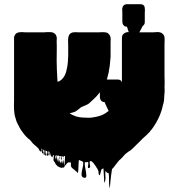

<svg xmlns="http://www.w3.org/2000/svg" viewBox="-20 -725 845 915"><path d="M764 -308Q765 -298 764.5 -288.5Q764 -279 763 -269Q763 -246 758 -229Q758 -228 757 -227Q751 -196 738 -167.5Q725 -139 707 -114Q705 -111 702.5 -108Q700 -105 697 -102Q697 -102 695 -98Q693 -97 691.5 -95Q690 -93 688 -91L678 -81Q674 -77 669 -73Q664 -69 659 -64Q655 -60 647 -51.5Q639 -43 631 -36Q631 -36 630.5 -36Q630 -36 630 -35L617 -22Q613 -18 608.5 -14Q604 -10 599 -6Q590 1 593 -1.5Q596 -4 599 -7Q602 -10 593 -3L580 7Q579 8 578 9Q577 10 575 11Q572 15 568.5 19Q565 23 561 27Q557 31 554 34Q551 37 547 40Q542 46 535.5 54.5Q529 63 522 72Q524 70 521 73.5Q518 77 518 77Q518 77 517.5 77.5Q517 78 514 80Q511 96 509.5 111Q508 126 506 142Q505 149 504.5 161.5Q504 174 502 168Q499 151 499.5 133.5Q500 116 498 100Q498 100 495 100Q494 99 493 99Q492 99 491 98Q489 96 487 95Q486 93 484.5 90.5Q483 88 483 90Q481 103 482.5 117Q484 131 479 143Q477 148 476.5 142Q476 136 476 126.5Q476 117 475 112Q474 103 474 94Q474 85 472 76L469 79Q469 79 468.5 79Q468 79 468 80Q464 82 463 83Q462 86 459.5 97Q457 108 455 110Q454 111 452.5 109Q451 107 451 106Q449 99 449.5 97Q450 95 449.5 92Q449 89 444 79Q442 77 441 75Q441 74 439 72Q439 72 437 68Q433 63 429.5 57.5Q426 52 421 48Q421 47 418.5 45Q416 43 415 43Q415 43 411.5 43Q408 43 408 44Q406 51 409 62.5Q412 74 404 76Q397 78 399.5 65.5Q402 53 400 46Q401 47 392 48H388Q387 49 385.5 48Q384 47 384 49Q383 61 387 79.5Q391 98 391.5 111.5Q392 125 380 122Q368 119 368.5 105.5Q369 92 373.5 75.5Q378 59 376 46Q376 45 372 45Q368 41 365 41Q364 41 360 39Q356 37 356 37Q354 53 354 68.5Q354 84 351 100Q351 101 349.5 98.5Q348 96 347 95Q346 94 345 93Q344 92 342 91Q339 88 336 85.5Q333 83 329 80Q318 72 318 64.5Q318 57 318 44Q318 45 317.5 46.5Q317 48 317 50Q316 51 315 50Q314 49 312 49Q308 47 304 50Q300 52 297.5 55.5Q295 59 292 62Q291 63 290 66Q289 69 288 67Q287 59 288.5 46Q290 33 290 24Q290 15 284 20Q282 22 281 24Q281 20 276 20Q274 20 272 22Q271 21 268 19Q264 17 264 20Q262 18 260 17Q255 14 255 22Q255 18 252 15H249Q248 18 250 27Q252 36 253 44Q254 39 255 34.5Q256 30 256 26Q257 31 258.5 37.5Q260 44 261 50L264 36Q265 40 266 44.5Q267 49 268 54Q269 50 270 47Q271 44 272 40L276 56Q277 51 278.5 45.5Q280 40 281 36Q283 48 286.5 61Q290 74 280 74Q278 74 277 73Q276 75 272 75Q273 75 268.5 73.5Q264 72 264 72Q266 73 262 71Q258 69 256 68Q254 67 250.5 63Q247 59 248 60Q245 58 242.5 51.5Q240 45 241 48Q234 43 235 34Q236 25 237 15Q236 15 235 14.5Q234 14 233 15Q231 17 231 20Q231 23 229 25Q228 26 225 20Q223 17 221 15V13Q220 12 220 10Q219 8 218.5 4.5Q218 1 217 -2Q215 -2 215 1Q215 2 216 6Q217 10 215 14Q215 16 213 16Q212 16 212 15.5Q212 15 211 15Q210 14 212 0V-1Q212 -4 210 -4Q208 -4 207.5 -0.5Q207 3 208 7Q208 8 208.5 9.5Q209 11 209 12Q209 18 206 17Q204 17 204 15L203 14Q202 11 204 4Q206 -1 204 -5Q204 -5 203.5 -5.5Q203 -6 202 -6Q198 -5 199 1Q200 7 200 12Q201 15 200 16Q200 17 198 17Q195 17 195 10Q196 5 197 -1Q198 -7 194 -9Q192 -9 192 -6Q192 0 193 3Q193 5 193.5 7Q194 9 193 11Q193 13 191 13Q188 13 188 10Q187 6 189 -2Q189 -10 187 -12Q185 -12 185 -10V-3Q187 1 186.5 2.5Q186 4 185 5Q185 6 183 6Q179 5 180.5 -3Q182 -11 181 -15L180 -16Q179 -18 178 -15Q177 -12 178 -13Q178 -12 178.5 -8Q179 -4 177 -3Q177 -2 176 -2Q173 -2 173 -4Q165 -9 165 -15Q164 -17 162 -19Q160 -21 158 -22Q154 -27 148.5 -31Q143 -35 138 -40Q134 -44 131 -48.5Q128 -53 124 -57Q103 -73 90 -92Q82 -102 75.5 -113Q69 -124 64 -135Q61 -140 58.5 -147Q56 -154 54 -162Q48 -179 47 -202Q46 -225 47 -246V-544Q47 -550 48.5 -553Q50 -556 52 -560Q58 -569 71 -571Q74 -571 76.5 -571.5Q79 -572 82 -572Q87 -572 92 -571.5Q97 -571 101 -571H184Q189 -571 193 -571Q197 -571 201 -572Q209 -572 217 -572Q225 -572 232 -570Q239 -567 244 -562Q245 -561 247 -557L250 -549Q251 -544 250.5 -538Q250 -532 250 -527Q251 -505 250.5 -481Q250 -457 250 -437Q250 -424 251 -394Q252 -364 254 -335Q255 -335 255 -336Q257 -336 258 -336.5Q259 -337 260 -337Q264 -339 264 -339Q276 -346 284 -358Q284 -359 284.5 -359Q285 -359 285 -360Q287 -363 289 -366.5Q291 -370 292 -374Q296 -383 297 -391L300 -404Q301 -406 301 -410Q301 -412 301.5 -414Q302 -416 302 -418Q303 -424 303.5 -430Q304 -436 304 -443Q305 -450 305 -456Q305 -462 305 -471V-508Q305 -517 304.5 -528Q304 -539 306 -549Q308 -558 313 -563Q316 -566 318 -567Q323 -571 332 -571Q337 -572 342.5 -571.5Q348 -571 352 -571H452Q454 -571 463.5 -571.5Q473 -572 480 -571Q492 -571 500 -561L504 -555Q508 -548 507.5 -539Q507 -530 507 -522V-462Q507 -458 507 -453.5Q507 -449 506 -444Q505 -430 503.5 -416Q502 -402 499 -389Q499 -384 497 -376Q494 -363 490 -349Q486 -335 479 -322L475 -316Q475 -315 474.5 -315Q474 -315 474 -315Q470 -307 466.5 -300Q463 -293 458 -288Q442 -266 417 -244Q413 -241 410.5 -238Q408 -235 404 -232Q397 -227 388.5 -223.5Q380 -220 371 -216L365 -213Q360 -209 355.5 -205Q351 -201 346 -198Q339 -192 330 -190Q321 -188 312 -185Q312 -185 312.5 -185Q313 -185 313 -184Q326 -176 338 -172Q339 -171 340 -171Q341 -171 341.5 -170.5Q342 -170 343 -170Q357 -166 371 -165Q385 -164 399 -164H409Q413 -165 419 -165L437 -168Q446 -170 454.5 -172.5Q463 -175 471 -179Q493 -190 518.5 -214Q544 -238 554 -260Q555 -262 555 -263.5Q555 -265 556 -266Q559 -276 560 -286Q561 -296 561 -306V-529Q561 -535 561 -541.5Q561 -548 562 -553Q563 -555 564 -557.5Q565 -560 566 -561Q567 -561 567 -562Q573 -568 580 -570Q584 -572 588.5 -572Q593 -572 597 -572H602Q607 -572 613 -571.5Q619 -571 623 -571H710Q718 -571 726 -572Q734 -573 741 -571Q748 -570 752 -566.5Q756 -563 759 -560L762 -554Q764 -550 764 -546Q765 -539 764.5 -531Q764 -523 764 -516V-365Q764 -355 764.5 -340Q765 -325 764 -308ZM245 36Q247 23 247.5 21.5Q248 20 243 15Q243 19 243.5 25Q244 31 245 36ZM264 20Q267 26 264 36Q263 31 263 26.5Q263 22 264 20ZM272 22Q276 27 272 40Q268 26 272 22ZM281 36Q280 28 281 24Q283 28 281 36ZM563 -300Q563 -290 564 -278.5Q565 -267 563 -256Q561 -249 557 -245Q557 -245 556.5 -245Q556 -245 556 -244Q555 -244 553 -242Q551 -236 549 -229Q547 -222 545 -215Q544 -212 543 -209.5Q542 -207 541 -204Q537 -195 529.5 -183Q522 -171 510 -181Q504 -187 502 -190Q497 -197 494 -204Q490 -212 486 -221Q482 -230 478 -239H473Q472 -240 470.5 -240Q469 -240 467 -241Q460 -246 458 -252Q456 -258 456 -265V-308Q456 -313 455.5 -318Q455 -323 456 -328Q458 -337 463 -341L468 -344Q473 -346 475.5 -346Q478 -346 482 -346H541Q559 -346 562 -329Q564 -322 563.5 -314.5Q563 -307 563 -300ZM644 -571Q638 -562 623.5 -554Q609 -546 601 -559Q595 -567 591.5 -577.5Q588 -588 585 -598H580Q579 -599 577.5 -599Q576 -599 574 -600Q567 -605 565 -611Q563 -617 563 -624V-667Q563 -672 562.5 -677Q562 -682 563 -687Q565 -696 570 -700L575 -703Q580 -705 582.5 -705Q585 -705 589 -705H648Q670 -705 670 -684Q671 -679 670.5 -673.5Q670 -668 670 -663V-619Q670 -608 660 -601Q656 -594 652.5 -586.5Q649 -579 644 -571Z"/></svg>

Font: Rubik Wet Paint
Style: Regular
Weight: 400
Designer: Hubert and Fischer, NaN
Foundry: Hubert and Fischer, NaN
Version: Version 2.200